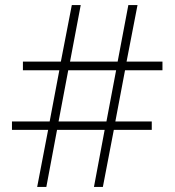

<svg xmlns="http://www.w3.org/2000/svg" viewBox="-20 -734 686 754"><path d="M471 -458H618V-492H477L520 -714H484L442 -492H255L297 -714H262L219 -492H70V-458H213L175 -257H27V-224H169L126 0H162L204 -224H391L349 0H384L427 -224H576V-257H433ZM210 -257 248 -458H436L398 -257Z"/></svg>

Font: Noto Sans Sinhala ExtraLight
Style: Regular
Weight: 200
Designer: Jelle Bosma - Monotype Design Team
Foundry: Monotype Imaging Inc.
Version: Version 2.006